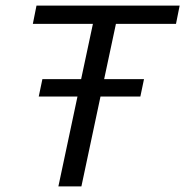

<svg xmlns="http://www.w3.org/2000/svg" viewBox="-20 -664 660 684"><path d="M188 0 256 -320H118L131 -382H269L311 -579H97L110 -644H620L607 -579H393L351 -382H493L480 -320H338L270 0Z"/></svg>

Font: Kanit Light
Style: Italic
Weight: 300
Italic angle: -12°
Designer: Katatrad Team
Foundry: CadsonDemak
Version: Version 2.000; ttfautohint (v1.8.3)